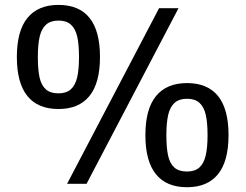

<svg xmlns="http://www.w3.org/2000/svg" viewBox="-20 -761 1017 795"><path d="M222.2 -309.6Q136.7 -309.6 93.3 -363.5Q49.8 -417.5 49.8 -524.9Q49.8 -633.3 93.8 -687Q137.7 -740.7 222.2 -740.7Q307.6 -740.7 350.8 -686.8Q394 -632.8 394 -525.4Q394 -417 350.3 -363.3Q306.6 -309.6 222.2 -309.6ZM719.2 -727.1 338.4 0H257.8L638.7 -727.1ZM222.2 -675.8Q189.5 -675.8 170.7 -658.9Q151.9 -642.1 144.3 -609.4Q136.7 -576.7 136.7 -524.9Q136.7 -472.7 143.8 -440.4Q150.9 -408.2 169.4 -391.4Q188 -374.5 222.2 -374.5Q254.9 -374.5 273.4 -391.4Q292 -408.2 299.6 -440.9Q307.1 -473.6 307.1 -525.4Q307.1 -577.6 299.6 -610.1Q292 -642.6 273.4 -659.2Q254.9 -675.8 222.2 -675.8ZM754.4 14.2Q668.9 14.2 625.5 -39.8Q582 -93.8 582 -201.2Q582 -309.6 626 -363.3Q669.9 -417 754.4 -417Q839.8 -417 883.1 -363Q926.3 -309.1 926.3 -201.7Q926.3 -93.3 882.6 -39.6Q838.9 14.2 754.4 14.2ZM754.4 -352.1Q721.7 -352.1 702.9 -335.2Q684.1 -318.4 676.5 -285.6Q668.9 -252.9 668.9 -201.2Q668.9 -148.9 676 -116.7Q683.1 -84.5 701.7 -67.6Q720.2 -50.8 754.4 -50.8Q787.1 -50.8 805.7 -67.6Q824.2 -84.5 831.8 -117.2Q839.4 -149.9 839.4 -201.7Q839.4 -253.9 831.8 -286.4Q824.2 -318.8 805.7 -335.4Q787.1 -352.1 754.4 -352.1Z"/></svg>

Font: SG Kara Bold
Style: Regular
Weight: 400
Designer: Damoon Khanjanzadeh
Version: Version 1.000